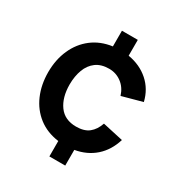

<svg xmlns="http://www.w3.org/2000/svg" viewBox="-176 -841 928 991"><g transform="rotate(30 288.0 -345.5)"><path d="M357.3 29.2H262.8V-62.7Q192.2 -72.2 142.4 -110.8Q92.6 -149.5 66.4 -209.9Q40.2 -270.2 40 -345Q40.2 -420.1 67.1 -480.2Q93.9 -540.4 143.7 -578.7Q193.5 -617 262.8 -626.5V-720H357.3V-625.7Q429.4 -613.6 479 -569.8Q528.5 -526.1 544.8 -457.7L424.8 -424.8Q411.1 -468.5 378.5 -492.8Q345.9 -517.2 304.5 -517.2Q257.3 -517.2 227 -494.8Q196.7 -472.3 182.2 -433.4Q167.7 -394.5 167.5 -345Q167.8 -267.9 202.2 -220.4Q236.7 -172.8 304.5 -172.8Q352.8 -172.8 380.4 -194.9Q408.1 -217 422.2 -258.3L544.8 -231.2Q523.3 -161.2 475.2 -118.8Q427 -76.3 357.3 -64.3Z"/></g></svg>

Font: Manrope Variable Light
Style: Regular
Weight: 200
Designer: Mikhail Sharanda
Foundry: Mikhail Sharanda
Version: Version 4.505